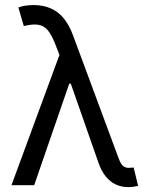

<svg xmlns="http://www.w3.org/2000/svg" viewBox="-20 -737 595 764"><path d="M372.2 -88.4 246.5 -447.5 220.3 -509 199.6 -562.2Q185.1 -599.1 169.5 -617.2Q154 -635.4 131.7 -638.6Q109.5 -641.9 74.6 -633.3L53.2 -707.2Q61.1 -711 77.7 -713.9Q94.3 -716.9 113.3 -716.9Q151.6 -716.9 181.8 -703.7Q212 -690.6 233.9 -663.7Q255.9 -636.7 270.7 -596L451 -109.8Q451 -109.1 451.7 -108.4Q456.1 -96 460.5 -88.1Q464.8 -80.1 472.5 -74.6Q480.3 -69.1 492.4 -69.1Q494.8 -69.1 497.6 -69.4Q500.3 -69.8 503.5 -69.8Q507.6 -70.1 511.7 -70.4L529.7 2.8Q518 5.2 508.5 6.4Q499 7.6 490.3 7.6Q463.1 7.6 440.4 -3.1Q417.8 -13.8 400.6 -35Q383.3 -56.3 372.2 -88.4ZM232.7 -562.2 268 -404H255.5L116 0H25.6Z"/></svg>

Font: Pretendard Variable
Style: Regular
Weight: 400
Designer: Base glyphs from Inter by Rasmus Andersson; Hangul glyphs from Noto Sans CJK(Source Han Sans) by Jang Soo-young and Kang
Foundry: Kil Hyung-jin
Version: Version 1.100;FEAKit 1.0